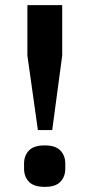

<svg xmlns="http://www.w3.org/2000/svg" viewBox="-20 -718 349 750"><path d="M128 -210 87 -501V-698H223V-501L184 -210ZM155 12Q112 12 93 -8Q74 -28 74 -59V-79Q74 -110 93 -130Q112 -150 155 -150Q197 -150 216 -130Q235 -110 235 -79V-59Q235 -28 216 -8Q197 12 155 12Z"/></svg>

Font: IBM Plex Arabic SemiBold
Style: Regular
Weight: 600
Designer: Mike Abbink, Paul van der Laan, Pieter van Rosmalen, Wael Morcos, Khajak Apelian
Foundry: Bold Monday
Version: Version 1.0